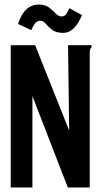

<svg xmlns="http://www.w3.org/2000/svg" viewBox="-20 -821 440 841"><path d="M27 -623H134L283 -249L278 -623H381V-614Q375 -608 374 -601Q373 -594 373 -577V0H277L122 -400V0H27ZM284 -785 339 -755Q324 -718 303.5 -697.5Q283 -677 257 -677Q226 -677 209 -690Q192 -703 181 -716.5Q170 -730 156 -730Q143 -730 134 -719Q125 -708 117 -689L59 -716Q86 -801 150 -801Q178 -801 195 -788Q212 -775 224 -762Q236 -749 250 -749Q263 -749 270 -759.5Q277 -770 284 -785Z"/></svg>

Font: Inconsolata Condensed ExtraBold
Style: Regular
Weight: 800
Width: 3
Monospace: yes
Designer: Raph Levien, Cyreal, Brenton Simpson
Foundry: Raph Levien, Cyreal, Google
Version: Version 3.001; ttfautohint (v1.8.2.53-6de2)